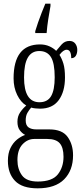

<svg xmlns="http://www.w3.org/2000/svg" viewBox="-20 -786 452 1046"><path d="M185 240Q101 240 62 199.5Q23 159 23 90Q23 49 37 20.5Q51 -8 72.5 -25.5Q94 -43 117 -51Q101 -59 88 -76Q75 -93 75 -123Q75 -152 89.5 -173.5Q104 -195 123 -211Q93 -229 73.5 -269Q54 -309 54 -359Q54 -544 198 -544Q226 -544 248.5 -534Q271 -524 286 -509Q298 -524 315.5 -543.5Q333 -563 358 -563Q379 -563 390 -548.5Q401 -534 401 -514Q401 -495 393 -482Q385 -469 368 -469Q368 -515 343 -515Q325 -515 304 -487Q317 -467 325.5 -439Q334 -411 334 -364Q334 -287 300 -240.5Q266 -194 198 -194Q187 -194 172.5 -195.5Q158 -197 150 -200Q139 -188 129.5 -171.5Q120 -155 120 -130Q120 -103 135.5 -92Q151 -81 178 -81H249Q319 -81 348.5 -40Q378 1 378 60Q378 142 329.5 191Q281 240 185 240ZM195 -229Q239 -229 258.5 -262.5Q278 -296 278 -365Q278 -442 257.5 -475Q237 -508 194 -508Q153 -508 132 -473Q111 -438 111 -364Q111 -229 195 -229ZM186 203Q264 203 295 164Q326 125 326 68Q326 18 305.5 -5.5Q285 -29 237 -29H167Q130 -29 102.5 0.5Q75 30 75 86Q75 135 99.5 169Q124 203 186 203ZM172 -616Q178 -637 187.5 -664Q197 -691 207.5 -718Q218 -745 227 -766H255V-753Q249 -720 243 -682Q237 -644 234 -606H172Z"/></svg>

Font: Noto Serif Ethiopic ExtraCondensed Light
Style: Regular
Weight: 300
Width: 2
Designer: Monotype Design Team
Foundry: Monotype Imaging Inc.
Version: Version 2.102; ttfautohint (v1.8.4.7-5d5b)